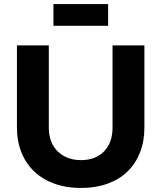

<svg xmlns="http://www.w3.org/2000/svg" viewBox="-20 -925 800 952"><path d="M245 -797V-905H516V-797ZM696 -293Q696 -224 674 -168.5Q652 -113 611.5 -74Q571 -35 512.5 -14Q454 7 382 7Q309 7 250.5 -14Q192 -35 150.5 -74Q109 -113 86.5 -168.5Q64 -224 64 -293V-700H222V-293Q222 -217 266.5 -174Q311 -131 382 -131Q453 -131 495.5 -174Q538 -217 538 -293V-700H696Z"/></svg>

Font: Montserrat Semi Bold
Style: Regular
Weight: 600
Designer: Julieta Ulanovsky
Foundry: Julieta Ulanovsky
Version: Version 3.001 September 28, 2015